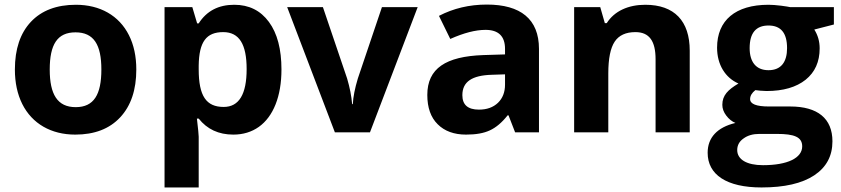

<svg xmlns="http://www.w3.org/2000/svg" viewBox="-20 -577 3667 837"><path d="M196.8 -273.9C196.8 -382.8 229.5 -436 309.1 -436C389.2 -436 421.9 -381.8 421.9 -273.9C421.9 -165 389.6 -109.9 310.1 -109.9C230 -109.9 196.8 -166 196.8 -273.9ZM574.2 -273.9C574.2 -331.1 563.5 -381.3 542 -423.8C499 -509.3 416 -556.2 311 -556.2C226.6 -556.2 161.1 -531.2 114.7 -481.9C68.4 -432.6 44.9 -363.3 44.9 -273.9C44.9 -216.8 55.7 -166.5 77.1 -123.5C120.1 -37.6 203.1 9.8 308.1 9.8C391.6 9.8 457 -15.1 503.9 -65.4C550.8 -115.7 574.2 -185.1 574.2 -273.9Z M997.1 9.8C1039.6 9.8 1076.7 -1.5 1108.4 -23.9C1171.4 -68.8 1207 -157.2 1207 -273.9C1207 -362.3 1189 -431.6 1152.3 -481.4C1115.7 -531.2 1065.4 -556.2 1001 -556.2C932.6 -556.2 880.9 -529.3 846.2 -475.1H839.4L818.4 -545.9H697.3V240.2H846.2V19C846.2 11.7 843.8 -14.6 838.4 -60.1H846.2C882.8 -13.7 933.1 9.8 997.1 9.8ZM953.1 -437C1023.4 -437 1055.2 -383.3 1055.2 -275.9C1055.2 -166 1022 -110.8 955.1 -110.8C879.4 -110.8 846.2 -157.7 846.2 -274.9V-291C847.7 -395 879.4 -437 953.1 -437Z M1592.8 0 1800.8 -545.9H1645L1540 -234.9C1526.9 -191.4 1519.5 -154.3 1518.1 -123H1515.1C1512.2 -158.2 1504.9 -195.3 1493.2 -234.9L1387.7 -545.9H1231.9L1439.9 0Z M2329.6 0V-363.8C2329.6 -494.1 2249 -557.1 2102.5 -557.1C2025.9 -557.1 1956.5 -540.5 1893.6 -507.8L1942.9 -407.2C2002 -433.6 2053.2 -446.8 2096.7 -446.8C2153.3 -446.8 2181.6 -418.9 2181.6 -363.8V-339.8L2086.9 -336.9C1923.3 -331.1 1842.8 -278.8 1842.8 -163.1C1842.8 -107.9 1857.9 -64.9 1888.2 -35.2C1918 -5.4 1959.5 9.8 2011.7 9.8C2054.2 9.8 2088.9 3.9 2115.7 -8.8C2142.1 -21 2168 -42.5 2192.9 -74.2H2196.8L2225.6 0ZM2181.6 -208C2181.6 -175.3 2171.4 -148.9 2150.9 -128.9C2129.9 -108.9 2102.5 -99.1 2067.9 -99.1C2019.5 -99.1 1995.6 -120.1 1995.6 -162.1C1995.6 -220.7 2037.6 -248.5 2124 -251L2181.6 -252.9Z M2986.8 -356C2986.8 -485.4 2919.9 -556.2 2793 -556.2C2718.8 -556.2 2658.2 -528.8 2625 -476.1H2616.7L2596.7 -545.9H2482.9V0H2631.8V-256.8C2631.8 -321.3 2641.1 -367.7 2659.7 -395.5C2678.2 -423.3 2708.5 -437 2750 -437C2811 -437 2837.9 -397.5 2837.9 -318.8V0H2986.8Z M3424.8 -545.9C3418.9 -547.4 3405.8 -549.3 3384.8 -552.2C3363.8 -554.7 3345.2 -556.2 3330.1 -556.2C3186 -556.2 3106 -488.3 3106 -369.1C3106 -294.9 3142.1 -237.8 3199.2 -212.9C3153.8 -186 3128.9 -161.6 3128.9 -120.1C3128.9 -103.5 3134.8 -87.9 3146 -73.2C3157.2 -58.1 3170.9 -47.4 3186 -41C3106.4 -22 3064.9 22.9 3064.9 88.9C3064.9 184.6 3147.5 240.2 3299.8 240.2C3399.4 240.2 3476.1 222.7 3529.3 187.5C3582.5 152.3 3608.9 103 3608.9 39.1C3608.9 -60.5 3544.4 -112.8 3424.8 -112.8H3332C3277.3 -112.8 3250 -123.5 3250 -145C3250 -159.2 3257.8 -172.4 3272.9 -184.1L3294.9 -181.6L3321.8 -180.2C3394.5 -180.2 3451.2 -196.8 3492.2 -229.5C3532.7 -262.2 3553.2 -307.6 3553.2 -366.2C3553.2 -396.5 3545.4 -423.8 3529.8 -448.2L3615.2 -470.2V-545.9ZM3193.8 77.1C3193.8 56.2 3203.1 39.1 3221.7 26.4C3239.7 13.2 3262.7 6.8 3290 6.8H3367.2C3441.9 6.8 3477.1 20 3477.1 61C3477.1 111.8 3413.1 143.1 3306.2 143.1C3235.4 143.1 3193.8 118.2 3193.8 77.1ZM3248 -367.2C3248 -433.1 3275.4 -465.8 3330.1 -465.8C3384.3 -465.8 3411.1 -433.1 3411.1 -367.2C3411.1 -308.1 3386.2 -271 3330.1 -271C3274.9 -271 3248 -308.1 3248 -367.2Z"/></svg>

Font: Samim
Style: Bold
Weight: 700
Foundry: DejaVu fonts team - Redesigned by Saber Rastikerdar
Version: Version 4.0.5